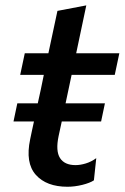

<svg xmlns="http://www.w3.org/2000/svg" viewBox="-20 -700 475 732"><path d="M237.5 12Q157 12 116.5 -33.5Q76 -79 95 -169Q98.5 -186.5 102.2 -203.5Q106 -220.5 109.5 -237H31.5L46 -306H124Q130 -333 135.8 -359.8Q141.5 -386.5 147 -414.5H57L74.5 -497H164.5Q174 -540.5 182 -579Q190 -617.5 199 -658.5L309 -679.5Q298.5 -630 289.8 -588.5Q281 -547 270.5 -497H435L417.5 -414.5H253L230 -306H380L365.5 -237H215.5L203.5 -181.5Q191.5 -124.5 208.8 -97.5Q226 -70.5 268 -70.5Q286 -70.5 306.8 -76.8Q327.5 -83 347 -97L338 -12.5Q323 -2.5 293.8 4.8Q264.5 12 237.5 12Z"/></svg>

Font: Commissioner Medium
Style: Italic
Weight: 500
Italic angle: -12°
Designer: Kostas Bartsokas
Foundry: Kostas Bartsokas
Version: Version 1.000; ttfautohint (v1.8.3)